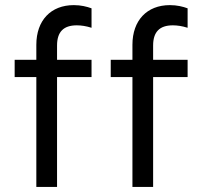

<svg xmlns="http://www.w3.org/2000/svg" viewBox="-20 -741 802 761"><path d="M38.1 -435.5H124V0H206.1V-435.5H342.8V-503.9H206.1V-560.5C206.1 -614.3 231.4 -640.6 284.2 -640.6C301.8 -640.6 321.3 -637.7 342.8 -630.9V-708C324.2 -714.8 300.8 -720.7 272.5 -720.7C181.6 -720.7 124 -660.2 124 -563.5V-503.9H38.1ZM418.9 -435.5H504.9V0H586.9V-435.5H723.6V-503.9H586.9V-560.5C586.9 -614.3 612.3 -640.6 665 -640.6C682.6 -640.6 702.1 -637.7 723.6 -630.9V-708C705.1 -714.8 681.6 -720.7 653.3 -720.7C562.5 -720.7 504.9 -660.2 504.9 -563.5V-503.9H418.9Z"/></svg>

Font: Wanted Sans
Style: Regular
Weight: 400
Designer: Original Design by Kil Hyung-jin and Kang Hanbin, Wanted Lab, Inc; Hangeul from Source Han Sans by Jang Soo-young and Ka
Foundry: Wanted Lab, Inc.
Version: Version 1.001;Glyphs 3.2 (3227)